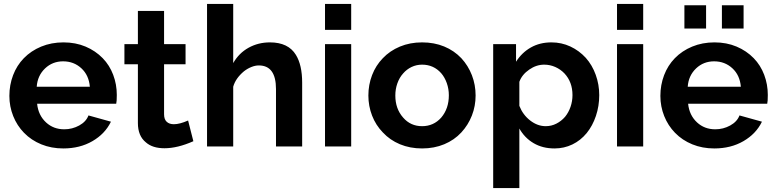

<svg xmlns="http://www.w3.org/2000/svg" viewBox="-20 -750 3972 983"><path d="M548 -127 433 -159Q421 -127 385.5 -107.5Q350 -88 309 -88Q254 -88 216 -123Q176 -160 170 -219H575Q578 -230 578 -264Q578 -318 559.5 -367Q541 -416 506 -452Q469 -490 418 -511.5Q367 -533 305 -533Q243 -533 191 -511.5Q139 -490 102 -452Q66 -415 47 -365Q28 -315 28 -259Q28 -205 47.5 -156Q67 -107 103 -70Q140 -32 191.5 -11Q243 10 304 10Q389 10 453.5 -27.5Q518 -65 548 -127ZM211 -400Q249 -436 303 -436Q358 -436 396.5 -400.5Q435 -365 440 -306H168Q172 -363 211 -400Z M870 -114Q847 -114 833.5 -126.5Q820 -139 820 -165V-421H930V-524H820V-694H686V-524H617V-421H686V-120Q686 -54 727 -21Q761 9 822 9Q889 9 970 -27L943 -133Q900 -114 870 -114Z M1495 -469Q1456 -533 1362 -533Q1302 -533 1252.5 -505.5Q1203 -478 1174 -427V-730H1040V0H1174V-306Q1186 -349 1229 -385Q1247 -399 1267 -407Q1287 -415 1305 -415Q1393 -415 1393 -294V0H1527V-327Q1527 -417 1495 -469Z M1778 -730H1644V-597H1778ZM1778 -524H1644V0H1778Z M2342 -72Q2377 -110 2396 -158.5Q2415 -207 2415 -261Q2415 -316 2396 -365Q2377 -414 2342 -452Q2305 -491 2254 -512Q2203 -533 2141 -533Q2079 -533 2027.5 -511.5Q1976 -490 1940 -452Q1904 -415 1885 -365.5Q1866 -316 1866 -261Q1866 -207 1885 -158Q1904 -109 1940 -72Q1976 -33 2027.5 -11.5Q2079 10 2141 10Q2203 10 2254.5 -11.5Q2306 -33 2342 -72ZM2044 -374Q2062 -395 2087 -407Q2112 -419 2141 -419Q2200 -419 2239 -375Q2257 -354 2267.5 -324.5Q2278 -295 2278 -262Q2278 -194 2239 -148Q2200 -104 2141 -104Q2082 -104 2044 -148Q2004 -193 2004 -261Q2004 -294 2014.5 -323.5Q2025 -353 2044 -374Z M2984 -69Q3014 -106 3031 -156.5Q3048 -207 3048 -263Q3048 -317 3030 -367Q3012 -417 2979 -454Q2945 -491 2900 -512Q2855 -533 2803 -533Q2744 -533 2698 -507Q2652 -481 2622 -434V-524H2505V213H2639V-92Q2666 -44 2712 -17Q2758 10 2819 10Q2868 10 2910.5 -10.5Q2953 -31 2984 -69ZM2639 -208V-331Q2652 -368 2690 -394Q2726 -419 2766 -419Q2796 -419 2823 -407Q2850 -395 2870 -374Q2911 -330 2911 -263Q2911 -232 2901 -203Q2891 -174 2873 -152Q2854 -130 2828.5 -117Q2803 -104 2774 -104Q2732 -104 2694.5 -133Q2657 -162 2639 -208Z M3273 -730H3139V-597H3273ZM3273 -524H3139V0H3273Z M3595 -723H3484V-604H3595ZM3787 -723H3676V-604H3787ZM3881 -127 3766 -159Q3754 -127 3718.5 -107.5Q3683 -88 3642 -88Q3587 -88 3549 -123Q3509 -160 3503 -219H3908Q3911 -230 3911 -264Q3911 -318 3892.5 -367Q3874 -416 3839 -452Q3802 -490 3751 -511.5Q3700 -533 3638 -533Q3576 -533 3524 -511.5Q3472 -490 3435 -452Q3399 -415 3380 -365Q3361 -315 3361 -259Q3361 -205 3380.5 -156Q3400 -107 3436 -70Q3473 -32 3524.5 -11Q3576 10 3637 10Q3722 10 3786.5 -27.5Q3851 -65 3881 -127ZM3544 -400Q3582 -436 3636 -436Q3691 -436 3729.5 -400.5Q3768 -365 3773 -306H3501Q3505 -363 3544 -400Z"/></svg>

Font: RT Raleway Bold
Style: Regular
Weight: 400
Designer: Matt McInerney, Pablo Impallari, Rodrigo Fuenzalida — Edited by Milan Moffatt in April 2016
Foundry: Matt McInerney, Pablo Impallari, Rodrigo Fuenzalida — Edited by Milan Moffatt in April 2016
Version: Version 3.001